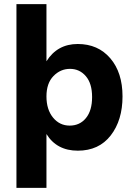

<svg xmlns="http://www.w3.org/2000/svg" viewBox="-20 -727 651 934"><path d="M320.5 -392Q274 -392 240 -357Q206 -322 206 -258Q206 -194 238 -155Q270 -116 319 -116Q368 -116 398 -152.5Q428 -189 428 -255Q428 -321 397.5 -356.5Q367 -392 320.5 -392ZM206 187H60V-707H206V-429Q259 -513 358 -513Q457 -513 516.5 -443.5Q576 -374 576 -258Q576 -142 518.5 -68Q461 6 358.5 6Q256 6 206 -75Z"/></svg>

Font: Hind Colombo
Style: Bold
Weight: 700
Designer: Jyotish Sonowal, Aditi Pimprikar
Foundry: Indian Type Foundry
Version: Version 1.000;PS 1.0;hotconv 1.0.86;makeotf.lib2.5.63406; tt